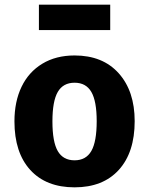

<svg xmlns="http://www.w3.org/2000/svg" viewBox="-20 -787 640 824"><path d="M558 -267Q558 -133 490 -58Q422 17 300 17Q178 17 110 -57.5Q42 -132 42 -266Q42 -351 72.5 -414.5Q103 -478 161.5 -513.5Q220 -549 300 -549Q421 -549 489.5 -472.5Q558 -396 558 -267ZM205 -266Q205 -178 228 -138.5Q251 -99 300 -99Q349 -99 372 -139Q395 -179 395 -267Q395 -353 372 -392.5Q349 -432 300 -432Q251 -432 228 -392.5Q205 -353 205 -266ZM147 -658V-767H453V-658Z"/></svg>

Font: Fira Mono
Style: Bold
Weight: 700
Monospace: yes
Designer: Carrois Corporate & Edenspiekermann AG
Foundry: Carrois Corporate GbR & Edenspiekermann AG
Version: Version 3.206